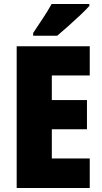

<svg xmlns="http://www.w3.org/2000/svg" viewBox="-20 -947 515 967"><path d="M432 0H64V-714H432V-567H241V-443H418V-296H241V-149H432ZM430 -917Q414 -899 385.5 -872Q357 -845 325.5 -817Q294 -789 268 -767H147V-781Q171 -817 196.5 -855.5Q222 -894 240 -927H430Z"/></svg>

Font: Noto Sans Telugu Condensed Black
Style: Regular
Weight: 900
Width: 3
Designer: Jelle Bosma - Monotype Design Team
Foundry: Monotype Imaging Inc.
Version: Version 2.005; ttfautohint (v1.8.4.7-5d5b)